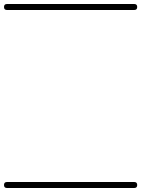

<svg xmlns="http://www.w3.org/2000/svg" viewBox="-35 -575 706 960"><path d="M0 -555Q159 -555 318 -555Q477 -555 636 -555Q651 -555 651 -540Q651 -525 636 -525Q477 -525 318 -525Q159 -525 0 -525Q-15 -525 -15 -540Q-15 -555 0 -555ZM0 335Q159 335 318 335Q477 335 636 335Q651 335 651 350Q651 365 636 365Q477 365 318 365Q159 365 0 365Q-15 365 -15 350Q-15 335 0 335Z"/></svg>

Font: FRB American Cursive Just Guidelines
Style: Italic
Weight: 400
Italic angle: -25°
Version: Version 2.0;Modular Font Editor K font №1